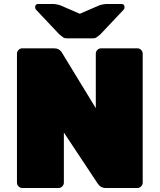

<svg xmlns="http://www.w3.org/2000/svg" viewBox="-20 -942 800 962"><path d="M487 -700H668Q679 -700 687 -692Q695 -684 695 -673V-27Q695 -16 687 -8Q679 0 668 0H510Q484 0 469 -23L300 -278V-27Q300 -16 292 -8Q284 0 273 0H92Q81 0 73 -8Q65 -16 65 -27V-673Q65 -684 73 -692Q81 -700 92 -700H250Q278 -700 291 -677L460 -400V-673Q460 -684 468 -692Q476 -700 487 -700ZM445 -750H315Q304 -750 299 -753Q294 -756 278 -769L161 -893Q156 -898 156 -906Q156 -922 172 -922H243Q262 -922 283 -915L380 -873L477 -915Q498 -922 517 -922H588Q604 -922 604 -906Q604 -898 599 -893L482 -769Q466 -756 461 -753Q456 -750 445 -750Z"/></svg>

Font: Rubik One
Style: Regular
Weight: 400
Designer: Hubert and Fischer with Elvire Volk Leonovitch
Foundry: Hubert and Fischer with Elvire Volk Leonovitch
Version: Version 1.001